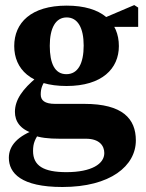

<svg xmlns="http://www.w3.org/2000/svg" viewBox="-20 -521 583 768"><path d="M229.6 227C421.9 227 523.4 142.5 523.4 40.6C523.4 -46.2 470.2 -105.5 317.7 -105.5H200.9C158.2 -105.5 142.9 -119.8 142.9 -143.2C142.9 -168.2 150.1 -184.4 165 -204.2L126.6 -222V-211C71.2 -165.3 39.7 -122.3 39.7 -73.4C39.7 -35.8 60.6 -4 111.6 12.1V18.7C137.5 30 174.9 33.9 218.6 33.9H323.7C377.9 33.9 397.2 62.2 397.2 91.3C397.2 134.6 346.2 167.6 245.6 167.6C154.6 167.6 112.2 142.3 112.2 82.8C112.2 51 120.3 34.7 141.5 4.4L127.2 -4.5C51.4 21.9 15.4 61.1 15.4 110.1C15.4 171.2 63.9 227 229.6 227ZM246.2 -177C388.3 -177 455.5 -246.6 455.5 -336.7C455.5 -431.6 388.9 -498.5 246.5 -498.5C104.1 -498.5 36.9 -429.7 36.9 -336.7C36.9 -244.7 103.5 -177 246.2 -177ZM245.4 -224.3C199.3 -224.3 179.1 -267 179.1 -337.9C179.1 -408.7 202.3 -451.3 246.8 -451.3C291 -451.3 314.7 -409.3 314.7 -339C314.7 -267.9 292.3 -224.3 245.4 -224.3ZM381.8 -413.6H532.7V-490.7L517 -500.7L389.3 -446.3H381.8V-413.6Z"/></svg>

Font: Source Serif Variable
Style: Regular
Weight: 389
Designer: Frank Grießhammer
Foundry: Adobe Systems Incorporated
Version: Version 3.001;hotconv 1.0.111;makeotfexe 2.5.65597